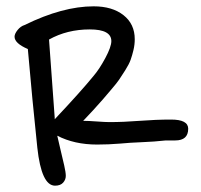

<svg xmlns="http://www.w3.org/2000/svg" viewBox="-20 -564 635 607"><path d="M287 -107Q215 -107 161 -135Q164 -121 171 -92Q178 -63 183 -41Q188 -19 188 -8Q188 4 179.5 13.5Q171 23 154 23Q111 23 98 -97Q82 -248 68 -409Q26 -427 26 -448Q26 -457 35.5 -469Q45 -481 58 -485Q178 -544 276 -544Q335 -544 370.5 -516Q406 -488 406 -440Q406 -423 402 -406Q398 -389 393 -375Q388 -361 376 -342Q364 -323 356.5 -312Q349 -301 330.5 -279.5Q312 -258 304.5 -249Q297 -240 274 -215Q251 -190 243 -182Q259 -182 286 -180Q313 -178 326 -178Q370 -178 421.5 -182Q473 -186 521 -186Q575 -186 575 -157Q575 -120 534 -120H504Q468 -116 429 -114.5Q390 -113 359 -110Q323 -107 287 -107ZM153 -191V-187Q235 -274 275 -323Q294 -345 313 -380.5Q332 -416 332 -434Q332 -471 264 -471Q192 -471 135 -439Z"/></svg>

Font: Because We Organize
Style: Regular
Weight: 400
Designer: Liz Wetzel, Aaron Williamson, Russ McMullin
Foundry: Red Hat
Version: Version 1.000